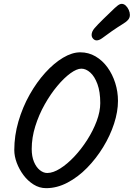

<svg xmlns="http://www.w3.org/2000/svg" viewBox="-20 -993 694 996"><path d="M54.1 -214.4Q54.1 -289.4 75.6 -363.1Q97.2 -436.8 133.5 -501.5Q169.9 -566.2 214.8 -615.8Q259.7 -665.3 306.9 -693.5Q354.1 -721.6 396.4 -721.6Q439.3 -721.6 475.4 -700.6Q511.5 -679.5 537.6 -643.5Q563.6 -607.4 577.8 -562.4Q592 -517.5 592 -469.7Q592 -413.7 571.7 -351.3Q551.4 -289 515.1 -229.7Q478.7 -170.3 431.7 -122.3Q384.7 -74.3 330.1 -45.6Q275.5 -16.9 219.4 -16.9Q184.3 -16.9 154 -36Q123.8 -55 101.7 -84.7Q79.6 -114.5 66.8 -148.7Q54.1 -183 54.1 -214.4ZM401.9 -636.8Q378.3 -636.8 345.1 -612.7Q311.9 -588.6 277.1 -546.8Q242.2 -505.1 212 -451.5Q181.7 -397.9 163.1 -338.3Q144.5 -278.8 144.5 -220.2Q144.5 -181.5 156.2 -153.5Q167.9 -125.5 186.5 -110.6Q205.1 -95.6 224.9 -95.6Q255.5 -95.6 292.3 -118.9Q329.2 -142.1 365.6 -180.9Q402 -219.6 432.4 -267.3Q462.9 -315 481.5 -364.7Q500.1 -414.4 500.1 -458.4Q500.1 -517.3 485.4 -557Q470.8 -596.7 448.3 -616.7Q425.8 -636.8 401.9 -636.8ZM517.5 -895.7Q541.9 -918.6 559.2 -935.9Q576.5 -953.1 589 -963.1Q601.5 -973 611.3 -973Q622.7 -973 632.4 -963.9Q642 -954.8 647.9 -941.5Q653.8 -928.2 653.8 -915.7Q653.8 -900.8 644.4 -890.1Q635 -879.3 614.1 -866.7Q593.2 -854 559.6 -830.9Q526 -806.8 510.2 -795.1Q494.4 -783.5 481.3 -783.5Q471.2 -783.5 463.2 -792Q455.3 -800.5 455.3 -811.9Q455.3 -828.7 469.7 -845.9Q484.2 -863.1 517.5 -895.7Z"/></svg>

Font: Kalam Variable Light
Style: Regular
Weight: 300
Designer: Lipi Raval, Jonny Pinhorn
Foundry: Indian Type Foundry
Version: Version 3.000